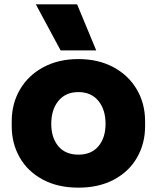

<svg xmlns="http://www.w3.org/2000/svg" viewBox="-20 -844 722 884"><path d="M34 -262V-286Q34 -367 72 -432Q110 -497 179.5 -534.5Q249 -572 341 -572Q433 -572 502.5 -534.5Q572 -497 610 -432Q648 -367 648 -286V-262Q648 -184 611.5 -119.5Q575 -55 505.5 -17.5Q436 20 341 20Q246 20 176.5 -17.5Q107 -55 70.5 -119.5Q34 -184 34 -262ZM466 -274Q466 -339 433 -379.5Q400 -420 341 -420Q282 -420 249 -379.5Q216 -339 216 -274Q216 -210 248.5 -171Q281 -132 341 -132Q401 -132 433.5 -171Q466 -210 466 -274ZM145 -824H335L423 -612H259Z"/></svg>

Font: Sora-SIA ExtraBold
Style: Regular
Weight: 800
Designer: Jonathan Barnbrook, Julián Moncada
Foundry: Barnbrook Fonts
Version: Version 2.000